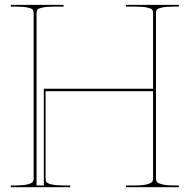

<svg xmlns="http://www.w3.org/2000/svg" viewBox="-20 -780 790 800"><path d="M24.9 -759.8H245.1V-752.4H207.5Q175.3 -752.4 158 -748.8Q140.6 -745.1 136.5 -740.2Q132.3 -735.4 132.3 -726.6V-7.3H162.6V-410.2H617.7V-726.6Q617.7 -735.4 613.5 -740.2Q609.4 -745.1 592 -748.8Q574.7 -752.4 542.5 -752.4H504.9V-759.8H725.1V-752.4H705.1Q672.9 -752.4 655.5 -748.8Q638.2 -745.1 634 -740.2Q629.9 -735.4 629.9 -726.6V-36.1Q629.9 -27.3 634 -22Q638.2 -16.6 655.5 -12Q672.9 -7.3 705.1 -7.3H725.1V0H504.9V-7.3H542.5Q574.7 -7.3 592 -12Q609.4 -16.6 613.5 -22Q617.7 -27.3 617.7 -36.1V-399.9H169.9V-35.2Q169.9 -26.4 174.1 -21Q178.2 -15.6 195.6 -11.5Q212.9 -7.3 245.1 -7.3H272.5V0H24.9V-7.3H44.9Q77.1 -7.3 94.5 -11.7Q111.8 -16.1 116 -21.5Q120.1 -26.9 120.1 -36.1V-726.6Q120.1 -735.4 116 -740.2Q111.8 -745.1 94.5 -748.8Q77.1 -752.4 44.9 -752.4H24.9Z"/></svg>

Font: ZnikomitNo25
Style: Regular
Weight: 100
Designer: gluk
Foundry: gluk
Version: Version 0.56